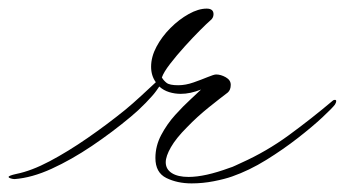

<svg xmlns="http://www.w3.org/2000/svg" viewBox="-96 -413 801 446"><path d="M349 13Q316 13 290.5 0.5Q265 -12 265 -46Q265 -74 278.5 -99.5Q292 -125 311 -146Q330 -167 347 -182.5Q364 -198 371 -205Q346 -195 324 -195Q310 -195 297 -199Q284 -203 274 -212L267 -202Q260 -192 242.5 -174Q225 -156 208 -142Q165 -106 117.5 -74Q70 -42 24 -21Q-22 0 -62 3Q-66 3 -71 1.5Q-76 0 -76 -2Q-76 -5 -58 -9Q-23 -16 19.5 -38.5Q62 -61 107.5 -92.5Q153 -124 195 -158Q212 -172 231.5 -190Q251 -208 266 -222Q255 -237 255 -258Q255 -281 267.5 -304.5Q280 -328 300 -348Q320 -368 342.5 -380.5Q365 -393 384 -393Q400 -393 400 -380Q400 -371 392 -365Q385 -359 368.5 -342.5Q352 -326 333 -305Q314 -284 299 -264.5Q284 -245 280 -233Q284 -226 291 -220.5Q298 -215 318 -215Q335 -215 353.5 -221.5Q372 -228 386.5 -234Q401 -240 406 -240Q417 -240 428.5 -233.5Q440 -227 440 -216Q440 -204 433 -198Q417 -186 389.5 -164Q362 -142 338 -117Q313 -92 301 -71Q289 -50 289 -36Q289 -20 303 -11Q317 -2 342 -2Q380 -2 437 -23Q444 -25 451 -28.5Q458 -32 465 -35Q523 -61 575 -99Q627 -137 678 -180Q680 -181 682 -181Q685 -181 685 -178Q685 -175 682 -170Q676 -162 653 -140.5Q630 -119 596 -92.5Q562 -66 522.5 -41.5Q483 -17 443 -3Q426 3 400.5 8Q375 13 349 13Z"/></svg>

Font: WindSong
Style: Regular
Weight: 400
Designer: Robert E. Leuschke
Foundry: Robert E. Leuschke
Version: Version 1.010; ttfautohint (v1.8.3)